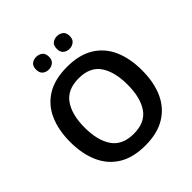

<svg xmlns="http://www.w3.org/2000/svg" viewBox="-240 -1088 1270 1270"><g transform="rotate(-45 395.0 -453.0)"><path d="M731 -358Q731 -247 694.5 -164.5Q658 -82 583 -36Q508 10 395 10Q281 10 206.5 -36Q132 -82 95.5 -165Q59 -248 59 -359Q59 -469 95.5 -551.5Q132 -634 206.5 -679.5Q281 -725 396 -725Q509 -725 583.5 -679.5Q658 -634 694.5 -551.5Q731 -469 731 -358ZM194 -358Q194 -237 242 -168Q290 -99 395 -99Q501 -99 548.5 -168Q596 -237 596 -358Q596 -479 549 -548Q502 -617 396 -617Q291 -617 242.5 -548Q194 -479 194 -358ZM238 -856Q238 -888 255.5 -902Q273 -916 298 -916Q322 -916 340.5 -902Q359 -888 359 -856Q359 -826 340.5 -811.5Q322 -797 298 -797Q273 -797 255.5 -811.5Q238 -826 238 -856ZM432 -856Q432 -888 449.5 -902Q467 -916 492 -916Q516 -916 534.5 -902Q553 -888 553 -856Q553 -826 534.5 -811.5Q516 -797 492 -797Q467 -797 449.5 -811.5Q432 -826 432 -856Z"/></g></svg>

Font: Noto Sans Tamil SemiBold
Style: Regular
Weight: 600
Designer: Jelle Bosma - Monotype Design Team
Foundry: Monotype Imaging Inc.
Version: Version 2.004; ttfautohint (v1.8.4.7-5d5b)